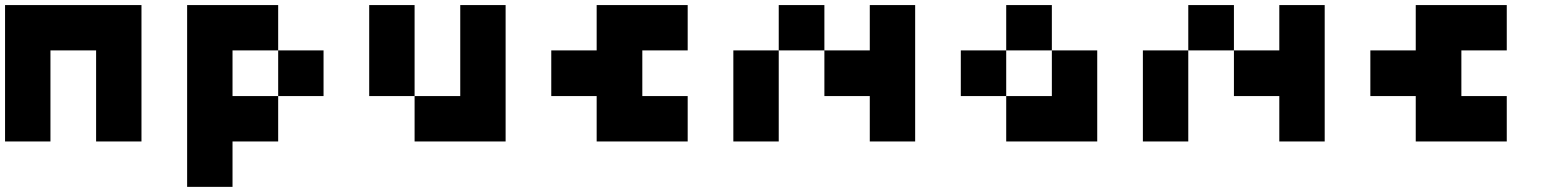

<svg xmlns="http://www.w3.org/2000/svg" viewBox="-20 -560 6165 760"><path d="M360.4 -360.4Q299.8 -360.4 179.7 -360.4Q179.7 -240.2 179.7 0Q120.1 0 0 0Q0 -179.7 0 -540Q59.6 -540 179.7 -540Q240.2 -540 360.4 -540Q419.9 -540 540 -540Q540 -360.4 540 0Q480.5 0 360.4 0Q360.4 -120.1 360.4 -360.4Z M900.4 0Q900.4 59.6 900.4 179.7Q840.8 179.7 720.7 179.7Q720.7 -59.6 720.7 -540Q780.3 -540 900.4 -540Q960.9 -540 1081.1 -540Q1081.1 -480.5 1081.1 -360.4Q1020.5 -360.4 900.4 -360.4Q900.4 -299.8 900.4 -179.7Q960.9 -179.7 1081.1 -179.7Q1081.1 -120.1 1081.1 0Q1020.5 0 900.4 0ZM1081.1 -360.4Q1140.6 -360.4 1260.7 -360.4Q1260.7 -299.8 1260.7 -179.7Q1201.2 -179.7 1081.1 -179.7Q1081.1 -240.2 1081.1 -360.4Z M1801.8 -179.7Q1801.8 -299.8 1801.8 -540Q1861.3 -540 1981.4 -540Q1981.4 -360.4 1981.4 0Q1921.9 0 1801.8 0Q1741.2 0 1621.1 0Q1621.1 -59.6 1621.1 -179.7Q1681.6 -179.7 1801.8 -179.7ZM1441.4 -540Q1501 -540 1621.1 -540Q1621.1 -419.9 1621.1 -179.7Q1561.5 -179.7 1441.4 -179.7Q1441.4 -299.8 1441.4 -540Z M2341.8 -179.7Q2282.2 -179.7 2162.1 -179.7Q2162.1 -240.2 2162.1 -360.4Q2221.7 -360.4 2341.8 -360.4Q2341.8 -419.9 2341.8 -540Q2461.9 -540 2702.1 -540Q2702.1 -480.5 2702.1 -360.4Q2642.6 -360.4 2522.5 -360.4Q2522.5 -299.8 2522.5 -179.7Q2582 -179.7 2702.1 -179.7Q2702.1 -120.1 2702.1 0Q2582 0 2341.8 0Q2341.8 -59.6 2341.8 -179.7Z M3422.9 -360.4Q3422.9 -419.9 3422.9 -540Q3482.4 -540 3602.5 -540Q3602.5 -360.4 3602.5 0Q3543 0 3422.9 0Q3422.9 -59.6 3422.9 -179.7Q3363.3 -179.7 3243.2 -179.7Q3243.2 -240.2 3243.2 -360.4Q3302.7 -360.4 3422.9 -360.4ZM2882.8 -360.4Q2942.4 -360.4 3062.5 -360.4Q3062.5 -240.2 3062.5 0Q3002.9 0 2882.8 0Q2882.8 -120.1 2882.8 -360.4ZM3062.5 -540Q3123 -540 3243.2 -540Q3243.2 -480.5 3243.2 -360.4Q3182.6 -360.4 3062.5 -360.4Q3062.5 -419.9 3062.5 -540Z M4143.6 -179.7Q4143.6 -240.2 4143.6 -360.4Q4203.1 -360.4 4323.2 -360.4Q4323.2 -299.8 4323.2 -179.7Q4323.2 -120.1 4323.2 0Q4203.1 0 3962.9 0Q3962.9 -59.6 3962.9 -179.7Q4023.4 -179.7 4143.6 -179.7ZM3783.2 -360.4Q3842.8 -360.4 3962.9 -360.4Q3962.9 -299.8 3962.9 -179.7Q3903.3 -179.7 3783.2 -179.7Q3783.2 -240.2 3783.2 -360.4ZM3962.9 -540Q4023.4 -540 4143.6 -540Q4143.6 -480.5 4143.6 -360.4Q4083 -360.4 3962.9 -360.4Q3962.9 -419.9 3962.9 -540Z M5043.9 -360.4Q5043.9 -419.9 5043.9 -540Q5103.5 -540 5223.6 -540Q5223.6 -360.4 5223.6 0Q5164.1 0 5043.9 0Q5043.9 -59.6 5043.9 -179.7Q4984.4 -179.7 4864.3 -179.7Q4864.3 -240.2 4864.3 -360.4Q4923.8 -360.4 5043.9 -360.4ZM4503.9 -360.4Q4563.5 -360.4 4683.6 -360.4Q4683.6 -240.2 4683.6 0Q4624 0 4503.9 0Q4503.9 -120.1 4503.9 -360.4ZM4683.6 -540Q4744.1 -540 4864.3 -540Q4864.3 -480.5 4864.3 -360.4Q4803.7 -360.4 4683.6 -360.4Q4683.6 -419.9 4683.6 -540Z M5584 -179.7Q5524.4 -179.7 5404.3 -179.7Q5404.3 -240.2 5404.3 -360.4Q5463.9 -360.4 5584 -360.4Q5584 -419.9 5584 -540Q5704.1 -540 5944.3 -540Q5944.3 -480.5 5944.3 -360.4Q5884.8 -360.4 5764.6 -360.4Q5764.6 -299.8 5764.6 -179.7Q5824.2 -179.7 5944.3 -179.7Q5944.3 -120.1 5944.3 0Q5824.2 0 5584 0Q5584 -59.6 5584 -179.7Z"/></svg>

Font: Pixelfont
Style: 5 px
Weight: 400
Designer: Eugene Lysy
Version: Version 1.0.2 (beta)